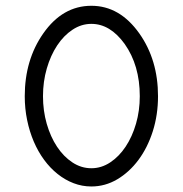

<svg xmlns="http://www.w3.org/2000/svg" viewBox="-20 -638 642 674"><path d="M300.8 -617.7Q400.4 -617.7 469.2 -520.5Q534.7 -427.7 534.7 -300.3Q534.7 -234.9 516.4 -177.2Q498 -119.6 466.1 -76.7Q434.1 -33.7 391.6 -8.5Q349.1 16.6 300.8 16.6Q268.1 16.6 238.3 5.1Q208.5 -6.3 182.4 -27.1Q156.2 -47.9 135 -76.7Q113.8 -105.5 98.6 -140.9Q83.5 -176.3 75.2 -216.6Q66.9 -256.8 66.9 -300.3Q66.9 -427.7 131.8 -520.5Q199.7 -617.7 300.8 -617.7ZM417.5 -483.9Q366.7 -554.2 300.8 -554.2Q265.6 -554.2 234.9 -533.9Q204.1 -513.7 180.9 -478.8Q157.7 -443.8 144.3 -397.7Q130.9 -351.6 130.9 -300.3Q130.9 -249.5 144 -203.6Q157.2 -157.7 180.2 -123Q203.1 -88.4 234.1 -67.9Q265.1 -47.4 300.8 -47.4Q335.9 -47.4 366.9 -67.9Q397.9 -88.4 421.1 -123.3Q444.3 -158.2 457.5 -203.9Q470.7 -249.5 470.7 -300.3Q470.7 -408.7 417.5 -483.9Z"/></svg>

Font: Erica Type
Style: Regular
Weight: 400
Designer: Peter Wiegel
Foundry: Peter Wiegel
Version: Version 1.000 2010 initial release